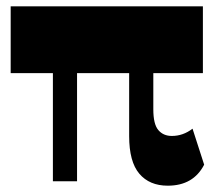

<svg xmlns="http://www.w3.org/2000/svg" viewBox="-20 -574 684 608"><path d="M13.8 -342.5V-554H622.5V-342.5ZM511.2 14Q453.4 14 421.2 -23.9Q389 -61.7 389 -143V-379.8H465.5V-227.7Q465.5 -180.8 481.3 -162.2Q497.1 -143.5 524.2 -143.5Q559.7 -143.5 589.7 -166.5L626.5 -52.5Q592.2 14 511.2 14ZM147.5 0V-379.8H224V0Z"/></svg>

Font: Savate ExtraLight
Style: Regular
Weight: 200
Designer: Max Esnée
Foundry: Plomb Type
Version: Version 2.000